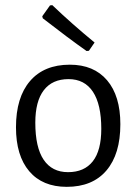

<svg xmlns="http://www.w3.org/2000/svg" viewBox="-20 -717 531 745"><path d="M447 -235Q447 -119 393 -55.5Q339 8 239 8Q145 8 93.5 -52.5Q42 -113 42 -223Q42 -339 96.5 -402.5Q151 -466 251 -466Q344 -466 395.5 -405.5Q447 -345 447 -235ZM117 -241Q117 -145 149.5 -97Q182 -49 244 -49Q307 -49 340 -91Q373 -133 373 -217Q373 -312 340.5 -361Q308 -410 246 -410Q183 -410 150 -367Q117 -324 117 -241ZM347 -552 325 -520 316 -519Q245 -569 146 -646L144 -654L174 -696L183 -697Q257 -626 347 -552Z"/></svg>

Font: Alegreya Sans
Style: Regular
Weight: 400
Designer: Juan Pablo del Peral
Foundry: Huerta Tipografica
Version: Version 2.008; ttfautohint (v1.6)